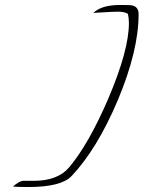

<svg xmlns="http://www.w3.org/2000/svg" viewBox="-20 -736 596 773"><path d="M93 17Q71 17 55.5 16.5Q40 16 32 15Q55 -5 71 -8H116Q213 -8 259 -63Q337 -156 416 -339Q499 -534 499 -643Q499 -664 495 -680Q482 -689 455 -689Q448 -689 435.5 -688.5Q423 -688 406 -687L356 -684Q388 -716 465 -716Q507 -716 513 -714Q538 -708 538 -679Q538 -532 454 -332Q371 -136 268 -27Q226 17 93 17Z"/></svg>

Font: Petemoss
Style: Regular
Weight: 400
Designer: Robert E. Leuschke
Foundry: Robert E. Leuschke
Version: Version 1.010; ttfautohint (v1.8.3)